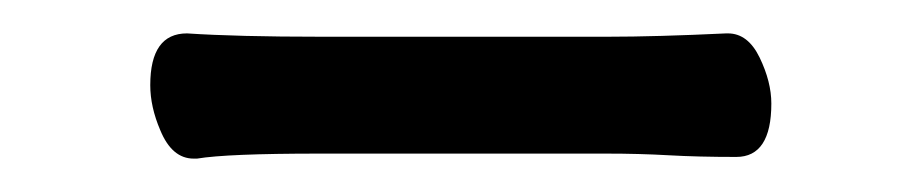

<svg xmlns="http://www.w3.org/2000/svg" viewBox="-20 -308 540 115"><path d="M344 -286Q373 -286 415 -288H416Q428 -288 435 -273.5Q442 -259 442 -246Q442 -214 421 -214Q398 -214 380.5 -215Q363 -216 343 -216H171Q116 -216 98 -213H97H96Q83 -213 76 -230Q70 -244 70 -257Q70 -288 92 -288Q122 -286 172 -286Z"/></svg>

Font: Moon Stars Kai HW
Style: Bold
Weight: 700
Designer: GuiWonder
Version: Version 1.101